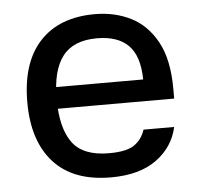

<svg xmlns="http://www.w3.org/2000/svg" viewBox="-44 -563 644 618"><g transform="rotate(-5 278.5 -254.0)"><path d="M93 -295H421Q420 -371 385.5 -405.5Q351 -440 284 -440Q208 -440 173 -394.5Q138 -349 138 -257Q138 -163 172.5 -115.5Q207 -68 291 -68Q348 -68 373 -85.5Q398 -103 408 -134H507Q493 -70 438 -30Q383 10 291 10Q169 10 106 -59.5Q43 -129 43 -254Q43 -382 106 -450Q169 -518 284 -518Q348 -518 400 -492Q452 -466 483.5 -408.5Q515 -351 515 -256V-225H92Z"/></g></svg>

Font: 42dot Sans Medium
Style: Regular
Weight: 500
Designer: 42dot
Version: Version 1.000